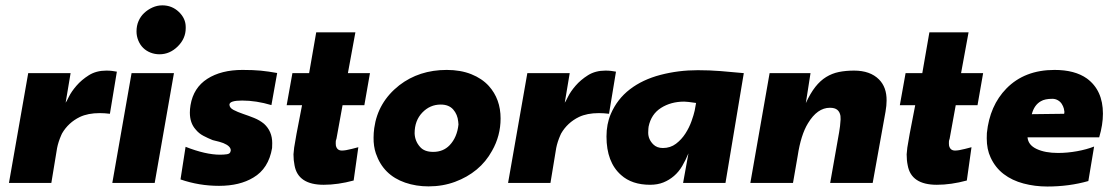

<svg xmlns="http://www.w3.org/2000/svg" viewBox="-20 -684 4166 718"><path d="M172 0H13.5L85.5 -410.5H244L225.5 -300Q228 -302.5 237.5 -322Q247 -341.5 266 -363.5Q285 -385.5 312.5 -402.8Q340 -420 377.5 -420Q389.5 -420 399.2 -418.8Q409 -417.5 417 -416L391 -258.5Q371 -261 353 -261Q309 -261 278.5 -246.5Q235.5 -225.5 212 -185L209 -178.5Q198 -153.5 193.5 -130.5Z M576.5 -481Q559 -481 543 -487.2Q527 -493.5 515.5 -504.8Q504 -516 497.2 -532.5Q490.5 -549 490.5 -566.5Q490.5 -587.5 498 -605Q505.5 -622.5 519 -635.2Q532.5 -648 550.2 -656Q568 -664 587 -664Q623 -664 648.8 -639.5Q674.5 -615 674.5 -583V-578.5Q674.5 -540 644.8 -510.5Q615 -481 576.5 -481ZM558.5 0H400L472 -410.5H630.5Z M799 11Q724.5 11 655 -13L674 -135Q749 -105.5 803 -105.5Q816.5 -105.5 828.5 -107.2Q840.5 -109 842 -117.5L843 -121.5Q843 -137.5 815 -149Q805.5 -153 775.5 -160Q758 -167 740.8 -176Q723.5 -185 711.5 -200Q690 -224 690 -263Q690 -276 692.5 -291Q703.5 -356 755.2 -389.2Q807 -422.5 887 -422.5Q927 -422.5 955.2 -419.8Q983.5 -417 1016.5 -411L995 -291Q938 -308 885.5 -308Q839 -308 838 -293Q838 -281 853.2 -273Q868.5 -265 889.2 -258Q910 -251 930.5 -242.8Q951 -234.5 967.5 -221Q998 -193 998 -149L997.5 -130.5Q984.5 -53.5 927.5 -20Q876.5 11 799 11Z M1190.5 7Q1094.5 7 1081.5 -65.5Q1077.5 -84.5 1077.5 -107L1080 -132Q1083 -156 1109.5 -290.5H1052L1073.5 -410.5H1136L1162.5 -563H1309L1281 -410.5H1363.5L1342.5 -290.5H1261L1237 -158.5L1237.5 -165.5Q1235 -156 1235.5 -148L1236 -140Q1240 -121 1258.5 -121Q1265 -121 1274.2 -122.5Q1283.5 -124 1295.8 -127.2Q1308 -130.5 1320 -133.5L1302.5 -9Q1243.5 7 1190.5 7Z M1582.5 13Q1536 13 1495.2 -1Q1454.5 -15 1427 -42.2Q1399.5 -69.5 1385.5 -110.5Q1376.5 -137.5 1377 -169.5Q1377 -186.5 1379.5 -205Q1393 -302 1473 -365Q1547.5 -422.5 1650.5 -422.5Q1702.5 -422.5 1742.5 -406.5Q1782.5 -390.5 1808 -362.5Q1852 -313.5 1852 -241Q1852 -176 1820 -120Q1797.5 -79 1762.5 -50Q1727.5 -21 1681.5 -4Q1635.5 13 1582.5 13ZM1600 -116Q1637.5 -116 1661.5 -141Q1689.5 -170.5 1694.5 -218.5L1693.5 -229.5Q1691 -256 1674.8 -274.5Q1658.5 -293 1628 -293Q1588 -293 1559.2 -263Q1530.5 -233 1530.5 -185.5Q1531.5 -156.5 1550.5 -135Q1566.5 -116 1600 -116Z M2038.5 0H1880L1952 -410.5H2110.5L2092 -300Q2094.5 -302.5 2104 -322Q2113.5 -341.5 2132.5 -363.5Q2151.5 -385.5 2179 -402.8Q2206.5 -420 2244 -420Q2256 -420 2265.8 -418.8Q2275.5 -417.5 2283.5 -416L2257.5 -258.5Q2237.5 -261 2219.5 -261Q2175.5 -261 2145 -246.5Q2102 -225.5 2078.5 -185L2075.5 -178.5Q2064.5 -153.5 2060 -130.5Z M2411 7Q2343 7 2302.5 -29.5Q2248 -77.5 2248 -173.5Q2248 -220 2264 -257.5Q2288 -313.5 2335.5 -350Q2383 -386.5 2450 -404Q2517 -421.5 2589.5 -421.5Q2632.5 -421.5 2674.8 -418.2Q2717 -415 2761.5 -410.5L2693 0H2534.5L2554.5 -110.5Q2544 -85 2531.2 -63.2Q2518.5 -41.5 2500.5 -26Q2482.5 -10.5 2460.8 -1.8Q2439 7 2411 7ZM2459 -130.5Q2487 -130.5 2508 -146.5Q2529 -162.5 2543.2 -184.8Q2557.5 -207 2566 -231Q2574.5 -255 2577.8 -270.2Q2581 -285.5 2583 -299Q2549.5 -304 2538.5 -304Q2489 -304 2452 -280.5Q2415 -257 2405.5 -210.5Q2404.5 -205.5 2404 -188Q2404 -163 2423 -144Q2436.5 -130.5 2459 -130.5Z M3243.5 0H3084.5L3118 -189.5Q3122 -211 3123.5 -237.5L3123 -250.5Q3120.5 -265.5 3111.2 -273.2Q3102 -281 3083.5 -281Q3036.5 -281 3001.5 -223Q2975 -180 2963 -101L2945.5 0H2786L2858 -410.5H3011L2993.5 -298.5Q3010.5 -335.5 3029 -359Q3047.5 -382.5 3069.5 -396Q3091.5 -409.5 3117.2 -414.8Q3143 -420 3174 -420Q3234 -420 3267 -387Q3296 -358 3295.5 -308Q3295.5 -289.5 3291.5 -266.5Z M3483.5 7Q3387.5 7 3374.5 -65.5Q3370.5 -84.5 3370.5 -107L3373 -132Q3376 -156 3402.5 -290.5H3345L3366.5 -410.5H3429L3455.5 -563H3602L3574 -410.5H3656.5L3635.5 -290.5H3554L3530 -158.5L3530.5 -165.5Q3528 -156 3528.5 -148L3529 -140Q3533 -121 3551.5 -121Q3558 -121 3567.2 -122.5Q3576.5 -124 3588.8 -127.2Q3601 -130.5 3613 -133.5L3595.5 -9Q3536.5 7 3483.5 7Z M3896.5 13.5Q3850 13.5 3807.5 2.2Q3765 -9 3733.5 -33Q3702 -57 3684.5 -95Q3670 -125.5 3670 -167L3670.5 -186.5Q3681 -289 3743.5 -353Q3811.5 -422.5 3923.5 -422.5Q3999.5 -422.5 4044.5 -390.5Q4104.5 -346.5 4104.5 -259Q4104.5 -217.5 4090.5 -170.5H3822.5Q3825 -141.5 3856.8 -126.8Q3888.5 -112 3936.5 -112Q3971.5 -112 4007.5 -118.5Q4043.5 -125 4071.5 -136L4050 -7Q3978 13.5 3896.5 13.5ZM3838.5 -257 3959.5 -258.5 3960.5 -265.5 3958.5 -277.5Q3956 -287 3950.5 -295.5Q3945 -304 3935.8 -309.2Q3926.5 -314.5 3915.5 -314.5Q3887.5 -314.5 3872.5 -305.5Q3847.5 -291.5 3838.5 -257Z"/></svg>

Font: Lucymar Sans ExtraBold
Style: Italic
Weight: 800
Italic angle: -10°
Foundry: The League of Moveable Type (original font) / Main changes by Cristiano Sobral with portions from Mirco Monsees
Version: Version 2.00;August 30, 2020;FontCreator 13.0.0.2681 64-bit